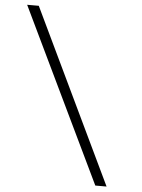

<svg xmlns="http://www.w3.org/2000/svg" viewBox="-60 -839 746 1011"><g transform="rotate(5 312.5 -333.5)"><path d="M103.5 -792 542 125H482.4L42 -792Z"/></g></svg>

Font: okolaksMetalik
Style: bold
Weight: 700
Width: 7
Version: Version 0.6